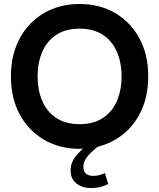

<svg xmlns="http://www.w3.org/2000/svg" viewBox="-20 -734 800 965"><path d="M380 14Q280 14 202 -31.2Q124 -76.5 79.5 -158.2Q35 -240 35 -350Q35 -460 79.5 -541.8Q124 -623.5 202 -668.8Q280 -714 380 -714Q480 -714 558 -668.8Q636 -623.5 680.5 -541.8Q725 -460 725 -350Q725 -240 680.5 -158.2Q636 -76.5 558 -31.2Q480 14 380 14ZM380 -110Q450 -110 497 -141Q544 -172 567.5 -226.2Q591 -280.5 591 -350Q591 -419.5 567.5 -473.8Q544 -528 497 -559Q450 -590 380 -590Q310 -590 263 -559Q216 -528 192.5 -473.8Q169 -419.5 169 -350Q169 -280.5 192.5 -226.2Q216 -172 263 -141Q310 -110 380 -110ZM414 0H476Q441.5 26 420.2 51.5Q399 77 399 104Q399 127 412.2 138.5Q425.5 150 447 150Q464.5 150 478.8 146.2Q493 142.5 507 136L524 191Q508.5 199 487 205Q465.5 211 437 211Q393.5 211 364.2 188.2Q335 165.5 335 123Q335 83 360.8 51.2Q386.5 19.5 414 0Z"/></svg>

Font: Cabin Resolve
Style: Bold-Resolve
Weight: 700
Designer: Pablo Impallari
Foundry: Pablo Impallari. http://www.impallari.com Igino Marini. http://www.ikern.com
Version: Version 3.001